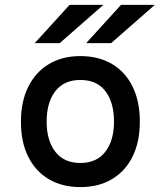

<svg xmlns="http://www.w3.org/2000/svg" viewBox="-20 -752 656 784"><path d="M308 12Q234 12 179.5 -20.2Q125 -52.5 95.2 -112.2Q65.5 -172 65.5 -255Q65.5 -337 95.2 -397.2Q125 -457.5 179.5 -490.2Q234 -523 308 -523Q382.5 -523 437.2 -490.8Q492 -458.5 521.5 -398.2Q551 -338 551 -255.5Q551 -173 521.5 -113Q492 -53 437.2 -20.5Q382.5 12 308 12ZM308 -86.5Q374.5 -86.5 410 -132.2Q445.5 -178 445.5 -255.5Q445.5 -333 410.8 -379.2Q376 -425.5 308 -425.5Q241.5 -425.5 206 -379.8Q170.5 -334 170.5 -255Q170.5 -178 206 -132.2Q241.5 -86.5 308 -86.5ZM332 -576 474 -732H612L434 -576ZM122 -576 264 -732H402L224 -576Z"/></svg>

Font: Overpass Mono Light SemiBold
Style: Regular
Weight: 600
Monospace: yes
Version: Version 4.000